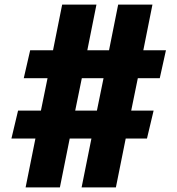

<svg xmlns="http://www.w3.org/2000/svg" viewBox="-20 -820 776 840"><path d="M92 0 135 -214H30L59 -336H159L188 -478H84L112 -600H212L252 -800H402L362 -600H457L497 -800H647L607 -600H706L679 -478H583L554 -336H652L623 -214H530L487 0H337L380 -214H285L242 0ZM309 -336H404L433 -478H338Z"/></svg>

Font: Big Shoulders Display Thin Black
Style: Regular
Weight: 900
Version: Version 2.002